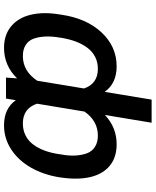

<svg xmlns="http://www.w3.org/2000/svg" viewBox="71 -838 777 959"><g transform="rotate(90 459.5 -358.5)"><path d="M866.8 -275.6 865.4 -265.6Q852.3 -185.4 816.2 -123Q780.2 -60.7 725.5 -25.4Q670.8 9.9 605.8 9.9Q522.4 9.9 480.5 -48.7L472.3 0H367.5L371.4 -55.4Q307.9 9.9 219.1 9.9Q154.5 9.9 111.7 -25.4Q68.9 -60.7 53.8 -123Q38.7 -185.4 51.8 -265.6L53.3 -275.6Q71.4 -401.6 141.9 -477.1Q212.4 -552.6 311.4 -552.6Q396.3 -552.6 438.9 -492.9L477.6 -727.3H593L554.3 -494Q616.1 -552.6 701 -552.6Q766 -552.6 807.7 -518.3Q849.4 -484 864.2 -421.9Q878.9 -359.7 866.8 -275.6ZM750 -265.6 751.4 -275.6Q758.9 -314.6 756.7 -348.2Q754.6 -381.7 744.9 -406.2Q735.1 -430.8 712.7 -444.8Q690.3 -458.8 657.3 -458.8Q583.8 -458.8 537.3 -392L497.9 -154.8Q521.7 -84.2 596.6 -84.2Q630.3 -84.2 657.3 -98Q684.3 -111.9 702.6 -136.9Q720.9 -161.9 732.6 -194.1Q744.3 -226.2 750 -265.6ZM168.7 -275.6 167.3 -265.6Q160.9 -227.3 162.6 -194.2Q164.4 -161.2 173.7 -136.7Q182.9 -112.2 204.7 -98.2Q226.6 -84.2 259.9 -84.2Q335.2 -84.2 383.2 -155.9L421.9 -389.6Q398.1 -458.8 323.9 -458.8Q290.5 -458.8 263.7 -445Q236.9 -431.1 218.2 -405.9Q199.6 -380.7 187.5 -348.4Q175.4 -316.1 168.7 -275.6Z"/></g></svg>

Font: Karasuma Gothic
Style: Medium Italic
Weight: 500
Italic angle: 9.39998°
Designer: Rasmus Andersson / Ryoko Nishizuka
Foundry: Genbu
Version: Version 1.00